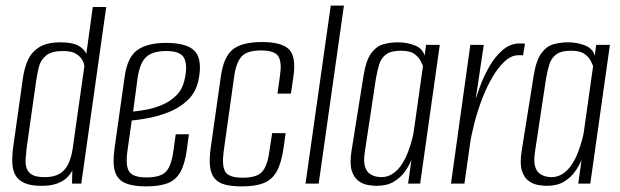

<svg xmlns="http://www.w3.org/2000/svg" viewBox="-20 -655 2213 685"><path d="M128 8Q90 8 67.5 -2Q45 -12 35 -30Q25 -48 24 -73.5Q23 -99 27 -130L62 -378Q67 -413 80 -441.5Q93 -470 120.5 -487Q148 -504 196 -504Q237 -504 258.5 -492.5Q280 -481 288 -463L311 -630H359L270 0H237L238 -47Q231 -33 218 -20.5Q205 -8 183 0Q161 8 128 8ZM140 -23Q172 -23 191.5 -34.5Q211 -46 221 -65Q231 -84 236 -107Q241 -130 243 -151Q253 -218 262 -285Q271 -352 281 -419Q280 -430 273 -442Q266 -454 250.5 -463.5Q235 -473 205 -473Q164 -473 144.5 -457Q125 -441 119 -417Q113 -393 109 -367L75 -127Q73 -108 71.5 -89Q70 -70 75 -55Q80 -40 94.5 -31.5Q109 -23 140 -23Z M500 10Q454 10 426.5 -2Q399 -14 390 -43.5Q381 -73 389 -129L425 -383Q435 -453 471.5 -477.5Q508 -502 572 -502Q649 -502 676 -471.5Q703 -441 688 -368Q678 -324 649 -297Q620 -270 582 -255Q544 -240 508 -233.5Q472 -227 450 -225L435 -119Q427 -65 440.5 -43.5Q454 -22 503 -22Q553 -22 572.5 -43Q592 -64 599 -119L607 -176H654L647 -124Q640 -71 624 -42Q608 -13 578.5 -1.5Q549 10 500 10ZM455 -257Q477 -259 505.5 -264.5Q534 -270 562 -282.5Q590 -295 610.5 -316Q631 -337 638 -369Q650 -418 638 -445.5Q626 -473 574 -473Q525 -473 502 -452Q479 -431 471 -378Z M843 10Q808 10 784 4Q760 -2 746.5 -17.5Q733 -33 729.5 -60Q726 -87 732 -129L768 -383Q778 -453 811 -479Q844 -505 915 -505Q985 -505 1011 -479Q1037 -453 1027 -383L1018 -321H970L979 -386Q986 -433 973 -454Q960 -475 911 -475Q862 -475 842.5 -454Q823 -433 816 -386L778 -115Q771 -63 784 -42Q797 -21 846 -21Q896 -21 915 -42Q934 -63 941 -115L951 -180H999L992 -129Q984 -73 967 -43Q950 -13 920 -1.5Q890 10 843 10Z M1070 0 1160 -635H1207L1117 0Z M1323 8Q1311 8 1293 5Q1275 2 1259 -9.5Q1243 -21 1235 -46Q1227 -71 1234 -116L1277 -385Q1286 -441 1305 -466Q1324 -491 1349 -497.5Q1374 -504 1400 -504Q1432 -504 1460 -493Q1488 -482 1495 -456L1500 -495H1549L1479 0H1436L1448 -85Q1440 -65 1425 -43.5Q1410 -22 1385.5 -7Q1361 8 1323 8ZM1340 -23Q1364 -23 1383 -36.5Q1402 -50 1415 -71Q1428 -92 1436.5 -115Q1445 -138 1450 -157Q1455 -176 1456 -185L1489 -419Q1487 -425 1480.5 -438Q1474 -451 1458.5 -462.5Q1443 -474 1410 -474Q1375 -474 1357.5 -461Q1340 -448 1333 -425.5Q1326 -403 1321 -374L1281 -109Q1277 -79 1282 -61.5Q1287 -44 1298 -36Q1309 -28 1320.5 -25.5Q1332 -23 1340 -23Z M1589 0 1658 -495H1706L1677 -301Q1683 -321 1695.5 -354Q1708 -387 1727.5 -420.5Q1747 -454 1774 -477Q1801 -500 1834 -500Q1838 -500 1844 -500Q1850 -500 1853 -499L1846 -457Q1844 -458 1839.5 -458Q1835 -458 1830 -458Q1804 -458 1780.5 -436Q1757 -414 1736.5 -379Q1716 -344 1700 -302Q1684 -260 1673 -218Q1662 -176 1657 -142L1637 0Z M1930 8Q1918 8 1900 5Q1882 2 1866 -9.5Q1850 -21 1842 -46Q1834 -71 1841 -116L1884 -385Q1893 -441 1912 -466Q1931 -491 1956 -497.5Q1981 -504 2007 -504Q2039 -504 2067 -493Q2095 -482 2102 -456L2107 -495H2156L2086 0H2043L2055 -85Q2047 -65 2032 -43.5Q2017 -22 1992.5 -7Q1968 8 1930 8ZM1947 -23Q1971 -23 1990 -36.5Q2009 -50 2022 -71Q2035 -92 2043.5 -115Q2052 -138 2057 -157Q2062 -176 2063 -185L2096 -419Q2094 -425 2087.5 -438Q2081 -451 2065.5 -462.5Q2050 -474 2017 -474Q1982 -474 1964.5 -461Q1947 -448 1940 -425.5Q1933 -403 1928 -374L1888 -109Q1884 -79 1889 -61.5Q1894 -44 1905 -36Q1916 -28 1927.5 -25.5Q1939 -23 1947 -23Z"/></svg>

Font: Alumni Sans Light
Style: Italic
Weight: 300
Italic angle: -8°
Version: Version 1.016